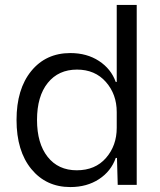

<svg xmlns="http://www.w3.org/2000/svg" viewBox="-20 -749 650 778"><path d="M265 9Q167 9 107 -64Q47 -137 47 -263Q47 -388 106.5 -461Q166 -534 265 -534Q332 -534 381 -502Q430 -470 449 -417H453V-729H534V0H457L454 -109H449Q430 -55 381 -23Q332 9 265 9ZM453 -231V-295Q453 -367 409 -417Q365 -467 292 -467Q217 -467 173.5 -413Q130 -359 130 -263Q130 -168 173 -113.5Q216 -59 291 -59Q366 -59 409.5 -109Q453 -159 453 -231Z"/></svg>

Font: Mona Sans
Style: Regular
Weight: 400
Designer: Deni Anggara
Foundry: GitHub
Version: Version 2.000;Glyphs 3.2.3 (3260)